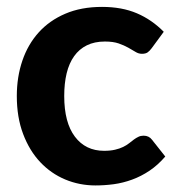

<svg xmlns="http://www.w3.org/2000/svg" viewBox="-20 -544 524 571"><path d="M431 -400.5Q425 -392.5 419 -388.2Q413 -384 402 -384Q392 -384 382.8 -389.8Q373.5 -395.5 361.5 -402.2Q349.5 -409 333 -414.8Q316.5 -420.5 292 -420.5Q261 -420.5 238.2 -409.2Q215.5 -398 200.5 -377Q185.5 -356 178.2 -326Q171 -296 171 -258.5Q171 -179.5 202.8 -137.5Q234.5 -95.5 289.5 -95.5Q308.5 -95.5 322.2 -98.8Q336 -102 346.2 -107Q356.5 -112 364 -118Q371.5 -124 378.2 -129Q385 -134 391.8 -137.2Q398.5 -140.5 407 -140.5Q423 -140.5 432 -128.5L471.5 -78.5Q449.5 -53 424.5 -36.2Q399.5 -19.5 372.8 -9.8Q346 0 318.5 3.8Q291 7.5 264 7.5Q216.5 7.5 174 -10.2Q131.5 -28 99.5 -62Q67.5 -96 48.8 -145.5Q30 -195 30 -258.5Q30 -315 46.5 -363.5Q63 -412 95 -447.5Q127 -483 174.2 -503.2Q221.5 -523.5 283.5 -523.5Q342.5 -523.5 387 -504.5Q431.5 -485.5 467 -449.5Z"/></svg>

Font: LatoLatin Heavy
Style: Regular
Weight: 800
Designer: Lukasz Dziedzic with Adam Twardoch and Botio Nikoltchev
Foundry: tyPoland Lukasz Dziedzic
Version: Version 2.015; 2015-08-06; http://www.latofonts.com/